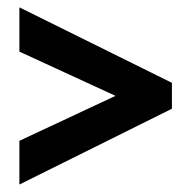

<svg xmlns="http://www.w3.org/2000/svg" viewBox="-20 -617 513 517"><path d="M32.2 -237.8 291 -358.9 32.2 -478V-597.2L442.9 -394V-324.2L32.2 -120.1Z"/></svg>

Font: Open Sans Condensed
Style: Bold
Weight: 700
Width: 3
Designer: Monotype Design Team
Foundry: Monotype Imaging Inc.
Version: Version 3.003; ttfautohint (v1.8.4)